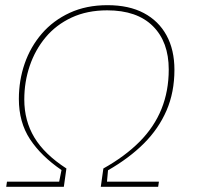

<svg xmlns="http://www.w3.org/2000/svg" viewBox="-20 -723 804 743"><path d="M4 0 7 -20H209L218 -65Q139 -119 96 -184.5Q53 -250 53 -340Q53 -412 75.5 -477Q98 -542 142 -593Q186 -644 250 -673.5Q314 -703 396 -703Q479 -703 536.5 -672.5Q594 -642 624.5 -586Q655 -530 655 -453Q655 -366 624.5 -295.5Q594 -225 537 -168Q480 -111 398 -64L394 -20H595L592 0H370L380 -71Q464 -118 520.5 -175Q577 -232 605 -301.5Q633 -371 633 -454Q633 -561 571.5 -622Q510 -683 395 -683Q317 -683 257 -655Q197 -627 156.5 -578.5Q116 -530 95 -468Q74 -406 74 -338Q74 -256 113 -191Q152 -126 237 -71L227 0Z"/></svg>

Font: Hanken Grotesk Thin
Style: Italic
Weight: 250
Italic angle: -8°
Designer: Alfredo Marco Pradil
Foundry: Hanken Design Co.
Version: Version 3.013